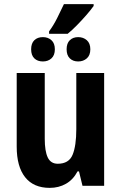

<svg xmlns="http://www.w3.org/2000/svg" viewBox="-20 -901 588 931"><path d="M218 -749Q239 -777 257 -813Q275 -849 290 -881H434V-872Q419 -851 397.5 -826.5Q376 -802 352.5 -778Q329 -754 308 -737H218ZM188 -603Q162 -603 146.5 -618Q131 -633 131 -662Q131 -691 146.5 -706Q162 -721 188 -721Q213 -721 229.5 -706Q246 -691 246 -662Q246 -633 229.5 -618Q213 -603 188 -603ZM359 -603Q334 -603 318.5 -618Q303 -633 303 -662Q303 -691 318.5 -706Q334 -721 359 -721Q384 -721 401 -706Q418 -691 418 -662Q418 -633 401 -618Q384 -603 359 -603ZM485 -547V0H380L363 -70H356Q335 -30 300 -10Q265 10 221 10Q143 10 102 -41.5Q61 -93 61 -190V-547H197V-228Q197 -168 211.5 -137.5Q226 -107 260 -107Q314 -107 332 -150.5Q350 -194 350 -275V-547Z"/></svg>

Font: Noto Sans Condensed
Style: Bold
Weight: 700
Width: 3
Designer: Monotype Design Team
Foundry: Monotype Imaging Inc.
Version: Version 2.013; ttfautohint (v1.8.4.7-5d5b)